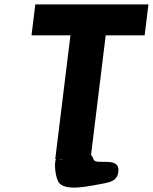

<svg xmlns="http://www.w3.org/2000/svg" viewBox="-20 -723 693 870"><path d="M122.8 -562.9H299.2L230.3 -1.9L234.3 -1.8C224.1 9.2 229.5 87 249.7 108C285.1 144.6 389.9 119 451.5 108C482.3 102 508.7 93.7 515.1 63C532.4 -21 414.5 28.7 404.5 0C401.3 -9.2 397.3 -16 392.5 -20.9L459 -562.9H635.4L652.6 -703.1H140ZM269.5 -1.1C261 -0.1 252.3 -0.1 243.7 -1.6Z"/></svg>

Font: Hussar
Style: BdSuprExtOblOne
Weight: 700
Foundry: Cannot Into Space Fonts
Version: Version 2.00